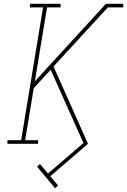

<svg xmlns="http://www.w3.org/2000/svg" viewBox="-20 -755 667 1008"><path d="M269 233 175 120 190 106 232 156 418 -4 258 -362 246 -389 157 -292 112 -19H180V0H19V-19H91L206 -716H137V-735H298V-716H227L163 -328L536 -735H627V-716H546L261 -406L442 0L244 170L285 219Z"/></svg>

Font: Iosevka Etoile Thin Oblique
Style: Regular
Weight: 100
Italic angle: -9°
Designer: Belleve Invis
Foundry: Belleve Invis
Version: Version 15.5.2; ttfautohint (v1.8.4)